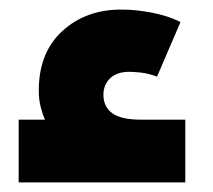

<svg xmlns="http://www.w3.org/2000/svg" viewBox="-20 -381 445 401"><path d="M19 0V-131H74Q69 -142 65 -157.5Q61 -173 61 -192Q61 -271 110 -316Q159 -361 233 -361Q264 -361 297.5 -354.5Q331 -348 357 -335L308 -221Q289 -228 273.5 -229.5Q258 -231 250 -231Q224 -231 210 -217.5Q196 -204 196 -183Q196 -158 214.5 -144.5Q233 -131 276 -131H367V0Z"/></svg>

Font: Readex Pro
Style: Bold
Weight: 700
Designer: Bonnie Shaver-Troup, Thomas Jockin
Foundry: Lexend
Version: Version 1.203; ttfautohint (v1.8.3)